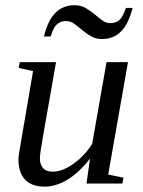

<svg xmlns="http://www.w3.org/2000/svg" viewBox="-20 -694 540 726"><path d="M130.9 -94.2Q130.9 -72.3 142.6 -58.6Q154.3 -44.9 179.7 -44.9Q216.3 -44.9 258.8 -75.4Q301.3 -106 328.6 -150.4L382.8 -459H463.9L389.2 -34.2L446.8 -22L442.9 0H307.1L320.3 -94.2Q279.8 -42 235.8 -15.1Q191.9 11.7 148.9 11.7Q99.6 11.7 74.7 -14.9Q49.8 -41.5 49.8 -91.3Q49.8 -98.6 52.5 -117.4Q55.2 -136.2 105 -425.3L50.8 -437L54.7 -459H191.9L142.1 -175.3Q130.9 -113.8 130.9 -94.2ZM365.2 -546.4Q341.8 -546.4 324 -556.9Q306.2 -567.4 290.8 -580.3Q275.4 -593.3 261 -603.8Q246.6 -614.3 230.5 -614.3Q214.8 -614.3 204.8 -608.6Q194.8 -603 187.7 -593.3Q180.7 -583.5 171.4 -556.2H146Q161.6 -618.2 190.2 -646.2Q218.8 -674.3 262.2 -674.3Q285.6 -674.3 303.7 -663.8Q321.8 -653.3 337.2 -640.4Q352.5 -627.4 366.9 -616.9Q381.3 -606.4 397 -606.4Q417.5 -606.4 431.2 -618.2Q444.8 -629.9 456.1 -664.1H481.4Q465.8 -603 437.3 -574.7Q408.7 -546.4 365.2 -546.4Z"/></svg>

Font: Liberation Serif
Style: Italic
Weight: 400
Italic angle: -16.333°
Designer: Steve Matteson
Foundry: Ascender Corporation
Version: Version 2.1.5